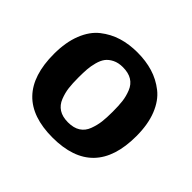

<svg xmlns="http://www.w3.org/2000/svg" viewBox="-125 -637 796 796"><g transform="rotate(45 273.5 -238.5)"><path d="M26 -239Q26 -307 46 -357.5Q66 -408 101 -435.5Q136 -463 177 -475.5Q218 -488 267 -488Q316 -488 357.5 -475.5Q399 -463 434 -435.5Q469 -408 489 -358Q509 -308 509 -239Q509 11 267 11Q26 11 26 -239ZM167 -241Q167 -206 170 -181.5Q173 -157 183 -131.5Q193 -106 214 -92.5Q235 -79 268 -79Q301 -79 322 -92.5Q343 -106 352.5 -131.5Q362 -157 365 -181.5Q368 -206 368 -241Q368 -277 365 -301.5Q362 -326 352 -351Q342 -376 321 -389Q300 -402 267 -402Q241 -402 222 -392.5Q203 -383 192.5 -369Q182 -355 176 -332.5Q170 -310 168.5 -289.5Q167 -269 167 -241Z"/></g></svg>

Font: Coval
Style: Heavy
Weight: 900
Foundry: Context Ltd
Version: Version 001.000